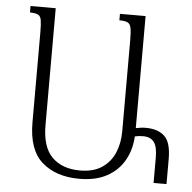

<svg xmlns="http://www.w3.org/2000/svg" viewBox="-52 -766 828 828"><g transform="rotate(5 362.0 -352.0)"><path d="M434 -714H545V-229Q555 -231 565.5 -232.5Q576 -234 588 -234Q641 -234 669.5 -207Q698 -180 698 -109V0H642V-110Q642 -158 626.5 -177.5Q611 -197 580 -197Q560 -197 544 -193Q541 -135 515 -89Q489 -43 440.5 -16.5Q392 10 321 10Q220 10 159.5 -43Q99 -96 99 -215V-605Q99 -640 96 -657.5Q93 -675 81.5 -680.5Q70 -686 47 -686V-714H156V-208Q156 -113 200 -69.5Q244 -26 321 -26Q379 -26 416 -51Q453 -76 470.5 -117.5Q488 -159 488 -210V-604Q488 -640 484.5 -657.5Q481 -675 469.5 -680.5Q458 -686 434 -686Z"/></g></svg>

Font: Noto Serif Armenian SemiCondensed Light
Style: Regular
Weight: 300
Width: 4
Designer: Monotype Design Team
Foundry: Monotype Imaging Inc.
Version: Version 2.008; ttfautohint (v1.8.4.7-5d5b)